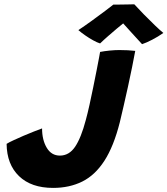

<svg xmlns="http://www.w3.org/2000/svg" viewBox="-20 -886 798 915"><path d="M233 9.5Q129 9.5 70.8 -46.5Q12.5 -102.5 11.5 -200.5Q22.5 -207.5 44.2 -217.5Q66 -227.5 91.8 -238.8Q117.5 -250 141.5 -259.2Q165.5 -268.5 180.5 -274Q180.5 -219 202.8 -181.8Q225 -144.5 265.5 -144.5Q309.5 -144.5 338 -186.8Q366.5 -229 389 -314.5Q397.5 -345.5 406.5 -386.2Q415.5 -427 424.2 -469.8Q433 -512.5 440.2 -549.5Q447.5 -586.5 452 -610.8Q456.5 -635 457 -638.5Q477.5 -642.5 502.5 -645Q527.5 -647.5 548.5 -647.5Q571 -647.5 589 -646.5Q607 -645.5 624.5 -643.5Q618.5 -610.5 609.5 -566Q600.5 -521.5 590 -473.5Q579.5 -425.5 569.2 -381Q559 -336.5 551 -303.5Q522 -188.5 477.5 -119.8Q433 -51 372 -20.8Q311 9.5 233 9.5ZM620 -865.5Q639 -844.5 665.8 -817.2Q692.5 -790 718 -765.5Q743.5 -741 758.5 -729Q733 -711 705.5 -696.8Q678 -682.5 657 -675.5Q634 -700.5 607 -730.2Q580 -760 567 -774.5Q555.5 -765.5 536.2 -749.2Q517 -733 495.8 -714.5Q474.5 -696 457 -679Q443.5 -683 424 -693.8Q404.5 -704.5 385.5 -717.8Q366.5 -731 353.5 -742.5Q383.5 -762.5 418.5 -787.8Q453.5 -813 481.8 -834.5Q510 -856 520 -864Q528.5 -864 548.2 -864.2Q568 -864.5 588.8 -864.8Q609.5 -865 620 -865.5Z"/></svg>

Font: Grandstander
Style: Bold Italic
Weight: 700
Italic angle: -15°
Designer: Tyler Finck
Foundry: Etcetera Type Co
Version: Version 1.200; ttfautohint (v1.8.3)